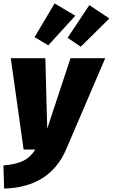

<svg xmlns="http://www.w3.org/2000/svg" viewBox="-41 -874 659 1122"><path d="M278 -854 161 -657 241 -609 399 -782ZM481 -844 354 -653 431 -601 598 -766ZM574 -534H371L235 -122L224 -534H22L97 0H165C127 60 81 83 -21 93L-17 228C159 223 281 148 345 0Z"/></svg>

Font: Fira Sans Heavy
Style: Italic
Weight: 900
Italic angle: -8°
Designer: bBox Type GmbH & Carrois Corporate GbR & Edenspiekermann AG
Foundry: bBox Type GmbH & Carrois Corporate GbR & Edenspiekermann AG
Version: Version 4.301;PS 004.301;hotconv 1.0.88;makeotf.lib2.5.64775